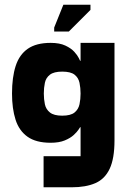

<svg xmlns="http://www.w3.org/2000/svg" viewBox="-20 -596 536 815"><path d="M165 199V67H322V-56H320Q320 -56 313.5 -46Q307 -36 293 -23Q279 -10 255 0Q231 10 195 10Q133 10 97 -15.5Q61 -41 46 -88Q31 -135 31 -199Q31 -268 46.5 -316Q62 -364 98 -389Q134 -414 195 -414Q233 -414 257.5 -402.5Q282 -391 295.5 -376Q309 -361 314.5 -349.5Q320 -338 320 -338H322V-414H466V0Q466 77 445.5 120.5Q425 164 384.5 181.5Q344 199 284 199ZM244 -105Q280 -105 296.5 -118.5Q313 -132 317.5 -153.5Q322 -175 322 -199Q322 -223 317.5 -244.5Q313 -266 296.5 -279Q280 -292 244 -292Q209 -292 192 -279Q175 -266 170.5 -244.5Q166 -223 166 -199Q166 -175 170.5 -153.5Q175 -132 192 -118.5Q209 -105 244 -105ZM272 -462H210V-479L249 -576H364V-554Z"/></svg>

Font: Darker Grotesque Black
Style: Regular
Weight: 900
Designer: Gabriel Lam
Foundry: TypeRant
Version: Version 1.000;gftools[0.9.28]